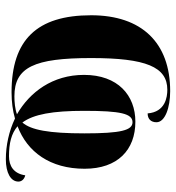

<svg xmlns="http://www.w3.org/2000/svg" viewBox="8 -594 616 673"><g transform="rotate(90 316.5 -258.0)"><path d="M539 30C586 30 617 13 617 -14C617 -26 608 -35 595 -38C589 3 562 19 528 19C483 19 449 11 423 -11C513 -45 572 -125 572 -246C572 -362 506 -424 407 -424C315 -424 243 -363 243 -244C243 -134 303 -54 381 -9C362 -2 338 0 318 0C216 0 184 -70 184 -269C184 -461 215 -536 295 -536C321 -536 373 -529 378 -467C398 -467 409 -479 409 -498C409 -528 358 -546 300 -546C130 -546 34 -446 34 -269C34 -79 120 10 304 10C338 10 368 6 396 -2C440 19 490 30 539 30ZM410 -28C381 -67 369 -134 369 -245C369 -373 379 -414 409 -414C437 -414 448 -374 448 -246C448 -120 436 -58 410 -28Z"/></g></svg>

Font: Noto Serif Display ExtraCondensed Black
Style: Regular
Weight: 900
Width: 2
Designer: Monotype Design Team
Foundry: Monotype Imaging Inc.
Version: Version 2.009